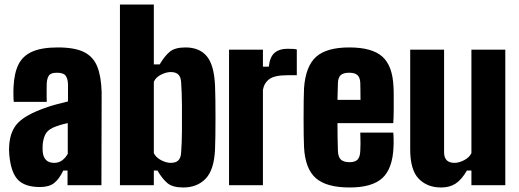

<svg xmlns="http://www.w3.org/2000/svg" viewBox="-20 -820 2297 850"><path d="M157 8Q90 8 59 -24.5Q28 -57 21 -136Q19 -158 21 -180Q26 -242 60.5 -277Q95 -312 176 -341Q203 -351 228 -357.5Q253 -364 281 -371V-448Q280 -472 270.5 -485Q261 -498 232 -498Q207 -498 198 -487.5Q189 -477 187 -453Q187 -446 186.5 -429.5Q186 -413 186.5 -395.5Q187 -378 187 -369H41Q40 -374 39.5 -397Q39 -420 40 -436Q43 -497 62 -535Q81 -573 123 -591.5Q165 -610 236 -610Q311 -610 352 -589.5Q393 -569 410.5 -525.5Q428 -482 430 -412L429 0H279V-65H260Q242 -27 219.5 -9.5Q197 8 157 8ZM220 -99Q240 -99 255 -110Q270 -121 280 -139V-275Q242 -267 215 -255Q189 -243 180 -223.5Q171 -204 169 -180Q168 -162 169 -148Q174 -99 220 -99Z M932 -441Q933 -417 933.5 -379.5Q934 -342 934 -300Q934 -258 933.5 -220.5Q933 -183 932 -159Q928 -68 890.5 -29Q853 10 791 10Q744 10 721 -9.5Q698 -29 677 -65H661V0H511V-800H661V-535H687Q708 -571 731 -590.5Q754 -610 801 -610Q863 -610 895.5 -571Q928 -532 932 -441ZM782 -146Q785 -185 785.5 -240.5Q786 -296 785.5 -353.5Q785 -411 782 -454Q781 -478 770 -489.5Q759 -501 736 -501Q716 -501 693 -489.5Q670 -478 661 -458V-142Q670 -123 693 -111Q716 -99 736 -99Q759 -99 770 -110.5Q781 -122 782 -146Z M994 0V-600H1144V-525H1170Q1175 -569 1196 -586.5Q1217 -604 1251 -604Q1264 -604 1276 -603.5Q1288 -603 1294 -601V-487H1253Q1195 -487 1172 -469.5Q1149 -452 1144 -422V0Z M1575 -233H1721Q1722 -228 1722.5 -206.5Q1723 -185 1722 -168Q1718 -73 1672.5 -31.5Q1627 10 1528 10Q1425 10 1378 -31.5Q1331 -73 1326 -168Q1325 -185 1324.5 -220.5Q1324 -256 1324 -297.5Q1324 -339 1324.5 -375Q1325 -411 1326 -430Q1333 -527 1379.5 -568.5Q1426 -610 1526 -610Q1627 -610 1672.5 -569.5Q1718 -529 1722 -436Q1723 -425 1723 -397.5Q1723 -370 1723 -336.5Q1723 -303 1721 -275H1474Q1474 -243 1474.5 -212Q1475 -181 1476 -152Q1477 -125 1489 -113.5Q1501 -102 1528 -102Q1552 -102 1563 -113.5Q1574 -125 1575 -152Q1577 -177 1575 -233ZM1526 -498Q1500 -498 1488.5 -487.5Q1477 -477 1476 -453Q1475 -435 1475 -416.5Q1475 -398 1474 -378H1576Q1576 -405 1575.5 -427Q1575 -449 1575 -453Q1574 -477 1562.5 -487.5Q1551 -498 1526 -498Z M1933 10Q1871 10 1833.5 -29Q1796 -68 1796 -159V-600H1946V-146Q1946 -99 1992 -99Q2012 -99 2035 -111Q2058 -123 2067 -142V-600H2217V0H2067V-65H2047Q2024 -25 1997.5 -7.5Q1971 10 1933 10Z"/></svg>

Font: Big Shoulders Display Black
Style: Regular
Weight: 900
Designer: Patric King
Foundry: XO Type Co
Version: Version 1.000; ttfautohint (v1.8.2)